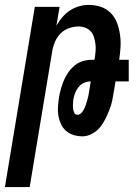

<svg xmlns="http://www.w3.org/2000/svg" viewBox="-52 -548 572 783"><path d="M-32 215 90 -520H191L178 -443Q188 -461 202 -477.5Q216 -494 233.5 -505.5Q251 -517 271 -522.5Q291 -528 310 -528Q336 -528 359.5 -520Q383 -512 400 -494.5Q417 -477 425.5 -454Q434 -431 437.5 -406Q441 -381 439.5 -355.5Q438 -330 434 -304H473V-216H419L413 -179Q410 -159 406 -139.5Q402 -120 394.5 -101Q387 -82 378 -63.5Q369 -45 356 -29Q343 -13 323.5 -2.5Q304 8 285 8Q266 8 248 2.5Q230 -3 217 -14.5Q204 -26 196.5 -42.5Q189 -59 186 -77Q183 -95 184.5 -114.5Q186 -134 189 -153Q192 -170 197 -187.5Q202 -205 209 -221.5Q216 -238 227 -253.5Q238 -269 252.5 -281Q267 -293 285 -298.5Q303 -304 320 -304H333L335 -313Q337 -327 338 -341.5Q339 -356 337 -370Q335 -384 331 -397Q327 -410 318 -420Q309 -430 296 -435Q283 -440 268 -440Q249 -440 229 -433Q209 -426 194.5 -411Q180 -396 172 -377Q164 -358 161 -339L69 215ZM264 -80Q274 -80 281 -88.5Q288 -97 292 -105.5Q296 -114 299 -123.5Q302 -133 304.5 -142Q307 -151 309 -160Q311 -169 312 -179L318 -216Q304 -216 290.5 -210Q277 -204 268 -192.5Q259 -181 254 -168Q249 -155 247 -141Q246 -132 245.5 -123Q245 -114 246 -105Q247 -96 251 -88Q255 -80 264 -80Z"/></svg>

Font: Iosevka Semibold
Style: Italic
Weight: 600
Italic angle: -9°
Monospace: yes
Designer: Belleve Invis
Foundry: Belleve Invis
Version: Version 32.5.0; ttfautohint (v1.8.4)